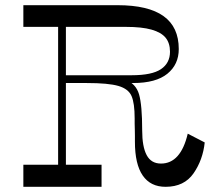

<svg xmlns="http://www.w3.org/2000/svg" viewBox="-20 -720 850 740"><path d="M204 -650.5H234V-78.5H204ZM433 -700Q551.6 -700 610.3 -657.9Q669 -615.9 669 -531Q669 -471.5 625.1 -435.8Q581.1 -400 493.4 -400H220V-430H487.5Q565.4 -430 600.3 -453.4Q635.2 -476.9 635.2 -520.5Q635.2 -553.9 618.3 -574.6Q601.4 -595.2 564.1 -605.8Q526.8 -616.4 464.8 -616.4H70V-700ZM322 -430Q419.6 -430 461.8 -413.9Q504 -397.8 516 -356.1Q528 -314.5 528 -217.4Q528 -154.6 545.3 -122.1Q562.6 -89.6 600.4 -89.6Q676.5 -89.6 703.6 -204.8L769 -171Q762 -104 726 -52Q690 0 618 0Q560.1 0 530.1 -43.5Q500 -87 500 -173.9Q500 -184.1 500 -196Q500 -207.9 499.6 -220.9Q499 -232.8 499 -243.6Q499 -254.4 499 -263.4Q499 -322.4 487 -349.9Q475 -377.4 436.5 -388.7Q398 -400 314 -400H212V-430ZM371.4 -85.1V0H70V-85.1Z"/></svg>

Font: Space Cowgirl
Style: Regular
Weight: 400
Designer: Valery Marier
Foundry: Valery Marier
Version: Version 1.000